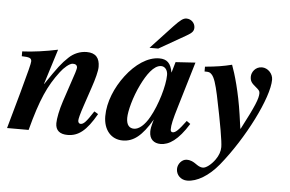

<svg xmlns="http://www.w3.org/2000/svg" viewBox="-64 -782 1620 1073"><g transform="rotate(5 746.0 -246.0)"><path d="M472 -135C432 -73 418 -59 401 -59C393 -59 387 -66 387 -76C387 -86 392 -109 411 -165L446 -269C462 -316 474 -361 474 -385C474 -434 452 -462 401 -462C364 -462 328 -447 301 -421C264 -386 246 -362 179 -263H178L240 -461C176 -447 97 -436 41 -434V-407C83 -406 96 -402 96 -383C96 -371 84 -324 51 -204L-6 0H115C161 -174 198 -255 260 -336C280 -363 311 -390 329 -390C342 -390 354 -386 354 -369C354 -366 350 -351 347 -341L292 -176C276 -128 266 -77 266 -51C266 -10 291 9 334 9C394 9 439 -25 494 -122Z M748 -516H797L949 -603C979 -620 988 -631 988 -650C988 -676 966 -697 940 -697C922 -697 906 -685 870 -647ZM859 -373C859 -313 826 -202 787 -133C760 -84 728 -58 701 -58C675 -58 658 -75 658 -115C658 -153 679 -234 714 -305C742 -362 780 -420 822 -420C844 -420 859 -400 859 -373ZM991 -127C950 -72 934 -57 918 -57C910 -57 906 -63 906 -72C906 -97 912 -126 936 -205L1011 -456L900 -449L883 -390H882C873 -441 851 -462 808 -462C743 -462 675 -415 622 -345C571 -278 535 -194 535 -114C535 -38 578 13 643 13C704 13 751 -24 807 -119C795 -78 793 -64 793 -50C793 -7 819 14 856 14C903 14 954 -18 1012 -112Z M1293 -110 1282 -188C1264 -313 1234 -415 1216 -462C1168 -450 1131 -444 1066 -438V-411C1091 -411 1095 -410 1106 -399C1122 -383 1133 -345 1146 -286C1180 -124 1196 -29 1196 2C1196 25 1188 49 1171 73C1150 103 1121 125 1104 125C1068 125 1057 89 1010 89C984 89 960 116 960 145C960 179 987 205 1022 205C1077 205 1142 166 1197 99C1327 -60 1446 -297 1446 -398C1446 -432 1417 -462 1384 -462C1347 -462 1326 -430 1326 -405C1326 -380 1335 -369 1357 -351C1375 -336 1382 -330 1382 -317C1382 -286 1365 -244 1295 -110Z"/></g></svg>

Font: XITS
Style: Bold Italic
Weight: 700
Italic angle: -16.33°
Designer: MicroPress Inc., with final additions and corrections provided by Coen Hoffman, Elsevier (retired)
Version: Version 1.302